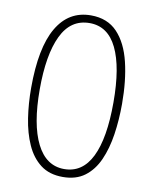

<svg xmlns="http://www.w3.org/2000/svg" viewBox="-83 -787 685 859"><g transform="rotate(10 259.5 -357.0)"><path d="M466 -358Q466 -285 456 -218.5Q446 -152 423 -100.5Q400 -49 360.5 -19.5Q321 10 261 10Q200 10 160 -20.5Q120 -51 96.5 -103.5Q73 -156 63 -221.5Q53 -287 53 -358Q53 -541 106.5 -632.5Q160 -724 261 -724Q336 -724 381 -676.5Q426 -629 446 -546Q466 -463 466 -358ZM92 -358Q92 -199 135.5 -112.5Q179 -26 261 -26Q344 -26 385.5 -110.5Q427 -195 427 -358Q427 -518 385.5 -603.5Q344 -689 261 -689Q175 -689 133.5 -602.5Q92 -516 92 -358Z"/></g></svg>

Font: Noto Sans Arabic ExtCond ExtLt
Style: Regular
Weight: 200
Width: 2
Designer: Monotype Design Team, Nadine Chahine, Nizar Qandah and Khaled Hosny
Foundry: Monotype Imaging Inc.
Version: Version 2.012; ttfautohint (v1.8.4.7-5d5b)